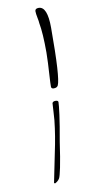

<svg xmlns="http://www.w3.org/2000/svg" viewBox="-92 -733 420 886"><g transform="rotate(-10 118.0 -290.5)"><path d="M162 -318Q150 -318 150 -328Q150 -345 152 -376Q154 -407 155.5 -438Q157 -469 157 -487Q157 -578 148 -626Q148 -633 144 -652.5Q140 -672 140 -683Q140 -696 157 -696Q198 -696 198 -596Q198 -476 194 -410.5Q190 -345 182 -328Q177 -318 162 -318ZM91 115 87 112 115 -26Q123 -63 129 -99.5Q135 -136 139 -173Q140 -191 141.5 -210.5Q143 -230 144 -252Q147 -260 159 -260Q172 -260 172 -252Q172 -239 166 -193.5Q160 -148 146 -71Q135 6 126.5 47Q118 88 113 96Q109 103 102.5 108Q96 113 91 115Z"/></g></svg>

Font: Lavishly Yours
Style: Regular
Weight: 400
Designer: Robert E. Leuschke
Foundry: Robert E. Leuschke
Version: Version 1.010; ttfautohint (v1.8.3)